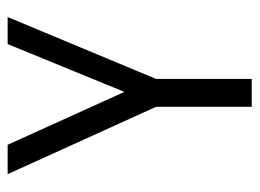

<svg xmlns="http://www.w3.org/2000/svg" viewBox="-106 -556 663 490"><g transform="rotate(-90 225.0 -311.5)"><path d="M197 0V-244L25 -623H100L235 -325L357 -623H426L268 -244V0Z"/></g></svg>

Font: Inconsolata SemiCondensed
Style: Regular
Weight: 400
Width: 4
Monospace: yes
Designer: Raph Levien, Cyreal, Brenton Simpson
Foundry: Raph Levien, Cyreal, Google
Version: Version 3.001; ttfautohint (v1.8.2.53-6de2)